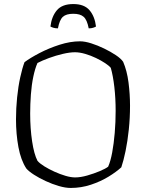

<svg xmlns="http://www.w3.org/2000/svg" viewBox="-20 -928 722 948"><path d="M329 0Q303 0 270.5 -9.5Q238 -19 205.5 -34Q173 -49 147.5 -65.5Q122 -82 110 -96Q83 -137 71 -201.5Q59 -266 59 -339Q59 -393 64.5 -447Q70 -501 80 -546.5Q90 -592 101 -621Q129 -642 175 -666Q221 -690 274 -707Q327 -724 375 -724Q399 -724 430.5 -714Q462 -704 494 -688.5Q526 -673 551.5 -656Q577 -639 588 -623Q607 -579 614.5 -521Q622 -463 622 -406Q622 -346 616 -288.5Q610 -231 600 -182.5Q590 -134 579 -102Q554 -79 515.5 -55.5Q477 -32 429 -16Q381 0 329 0ZM351 -52Q378 -52 411 -61.5Q444 -71 472.5 -83Q501 -95 514 -105Q526 -132 534 -175.5Q542 -219 546.5 -272Q551 -325 551 -381Q551 -443 544.5 -499Q538 -555 527 -593Q519 -603 499.5 -616Q480 -629 454 -641.5Q428 -654 400.5 -662Q373 -670 350 -670Q325 -670 290.5 -662Q256 -654 222 -641.5Q188 -629 165 -617Q153 -590 144.5 -549.5Q136 -509 132.5 -461.5Q129 -414 129 -367Q129 -294 138.5 -230.5Q148 -167 165 -134Q176 -121 198.5 -107Q221 -93 248.5 -80.5Q276 -68 303 -60Q330 -52 351 -52ZM342 -908Q396 -908 422 -877.5Q448 -847 454 -797Q449 -794 440 -791Q431 -788 418 -788Q410 -830 393 -845Q376 -860 342 -860Q307 -860 290.5 -845Q274 -830 266 -788Q253 -788 243.5 -791Q234 -794 229 -797Q235 -847 261 -877.5Q287 -908 342 -908Z"/></svg>

Font: Texturina 72pt ExtraLight
Style: Regular
Weight: 200
Designer: Guillermo Torres Carreño
Foundry: Omnibus-Type
Version: Version 1.002; ttfautohint (v1.8.3)